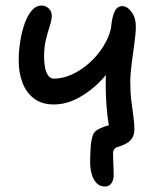

<svg xmlns="http://www.w3.org/2000/svg" viewBox="-20 -525 573 690"><path d="M356.8 145.2Q339.2 145.2 327.5 133.4Q315.8 121.6 309.9 101.6Q304 81.6 304 59Q304 33.8 305.7 5.4Q307.4 -23 315 -42.8Q320.8 -55.4 341.9 -64.7Q363 -74 393.2 -79.8L387.2 -14.8Q377.6 -37.8 371.5 -72.5Q365.4 -107.2 362.6 -147.3Q359.8 -187.4 359.8 -224Q359.8 -247.2 362.3 -276.5Q364.8 -305.8 368.3 -336.1Q371.8 -366.4 375.4 -392.9Q379 -419.4 380.2 -435.4Q383.6 -467 392.7 -485Q401.8 -503 419.6 -503Q437.2 -503 452.7 -482.1Q468.2 -461.2 468.2 -429Q468.2 -407 463.2 -370.9Q458.2 -334.8 453.2 -296.7Q448.2 -258.6 448.2 -229.6Q448.2 -193.8 452.1 -162.1Q456 -130.4 459.5 -105.2Q463 -80 463 -61.6Q463 -43.2 456.3 -31.2Q449.6 -19.2 438 -11.9Q426.4 -4.6 410.8 0.8Q395.2 4.4 390.7 11Q386.2 17.6 386.2 25.6Q386.2 38.8 386.8 53Q387.4 67.2 388 80.9Q388.6 94.6 388.6 105Q388.6 113.6 385.6 123Q382.6 132.4 375.8 138.8Q369 145.2 356.8 145.2ZM173.2 -149.6Q131.2 -149.6 103 -170.4Q74.8 -191.2 61 -227.1Q47.2 -263 47.2 -307.6Q47.2 -341.8 52.8 -376.9Q58.4 -412 68.8 -440.9Q79.2 -469.8 94.3 -487.4Q109.4 -505 129 -505Q139 -505 147.5 -500.3Q156 -495.6 161 -487.4Q166 -479.2 166 -468.2Q166 -453.4 159.3 -433Q152.6 -412.6 145.5 -385.1Q138.4 -357.6 138.4 -319.2Q138.4 -300.8 141.7 -283.3Q145 -265.8 152.8 -254.1Q160.6 -242.4 173.4 -242.4Q206.4 -242.4 240 -258.1Q273.6 -273.8 302.6 -300.1Q331.6 -326.4 351.9 -359.2Q372.2 -392 379.4 -425.4L411 -329.6Q386 -281.8 348.1 -240.9Q310.2 -200 264.9 -174.8Q219.6 -149.6 173.2 -149.6Z"/></svg>

Font: Shantell Sans Light
Style: Regular
Weight: 300
Designer: Stephen Nixon, Anya Danilova, Shantell Martin
Foundry: Arrow Type
Version: Version 1.011;[c5ecc13dd]